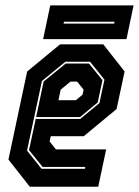

<svg xmlns="http://www.w3.org/2000/svg" viewBox="-20 -708 526 728"><path d="M371.5 -540 452.5 -437 422 -294.5 297.5 -191.5H172.5L168 -172L192 -141.5H382.5L352.5 0H93L12 -103L83 -437L208 -540ZM321.5 -474H228L139 -401L82.5 -137L137.5 -68H302L303.5 -75H141.5L90 -139L115.5 -257H284L357 -317L376 -406ZM317.5 -467 368.5 -404 350.5 -319.5 283.5 -264H117L145.5 -399L229 -467ZM272.5 -398.5H247L210 -368L201.5 -328H267.5L293 -349L297 -368ZM143.5 -559.5 170.5 -687.5H486.5L459.5 -559.5ZM221 -618.5H413L414.5 -625.5H222.5Z"/></svg>

Font: Tourney Condensed ExtraBold
Style: Italic
Weight: 800
Width: 3
Italic angle: -12°
Designer: Tyler Finck
Foundry: Etcetera Type Co
Version: Version 1.010; ttfautohint (v1.8.3)